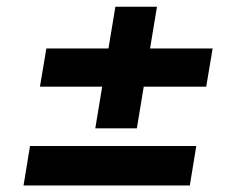

<svg xmlns="http://www.w3.org/2000/svg" viewBox="-20 -582 719 574"><path d="M50.4 -27.6 69.7 -145.5H566.8L547.5 -27.6ZM99.4 -322.9 118.6 -437.1H615.7L596.5 -322.9ZM264.9 -198.3 324.9 -561.9H449.3L389.1 -198.3Z"/></svg>

Font: Adwaita Sans
Style: Italic
Weight: 400
Italic angle: -9.39999°
Designer: Rasmus Andersson
Foundry: rsms
Version: Version 4.001;git-9221beed3